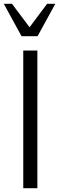

<svg xmlns="http://www.w3.org/2000/svg" viewBox="-42 -987 310 1007"><path d="M80 0H154V-722H80ZM71 -797H155L248 -967H205L113 -844L21 -967H-22Z"/></svg>

Font: Perun Light
Style: Regular
Weight: 300
Foundry: Copyright (c) Stefan Peev, Context Ltd, 2016
Version: Version 1.089